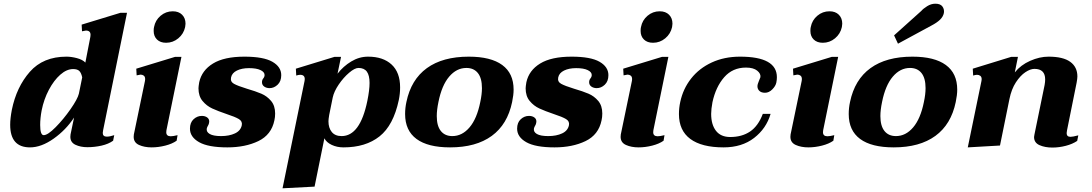

<svg xmlns="http://www.w3.org/2000/svg" viewBox="-20 -786 5897 1037"><path d="M35 -112Q35 -146 44 -193Q69 -316 141 -398Q213 -480 339 -480Q365 -480 395.5 -472Q426 -464 441 -448L468 -587Q469 -591 469 -598Q469 -621 444 -621Q442 -621 423 -617L421 -653L631 -717H666L537 -83Q535 -71 535 -68Q535 -48 557 -48Q573 -48 597 -56L591 -26Q566 -8 528.5 0.5Q491 9 452 9Q415 9 387.5 -4Q360 -17 360 -47Q360 -55 361 -60L380 -151Q336 -84 269.5 -37Q203 10 142 10Q35 10 35 -112ZM406 -280 424 -368Q419 -392 408.5 -402.5Q398 -413 375 -413Q340 -413 305.5 -382.5Q271 -352 244 -301Q217 -250 205 -190Q197 -148 197 -111Q197 -56 216 -56Q238 -56 280.5 -99Q323 -142 361 -196.5Q399 -251 406 -280Z M810 -619Q810 -633 812 -640Q819 -677 847.5 -701Q876 -725 913 -725Q945 -725 963.5 -706.5Q982 -688 982 -658Q982 -652 980 -640Q972 -603 943 -579Q914 -555 877 -555Q846 -555 828 -572.5Q810 -590 810 -619ZM702 -47Q702 -55 703 -60L763 -349Q764 -352 764 -358Q764 -372 756.5 -377.5Q749 -383 739 -383Q735 -383 718 -379L716 -415L926 -479H960L879 -83Q878 -79 878 -72Q878 -50 902 -50Q915 -50 939 -56L934 -26Q910 -9 872.5 0.5Q835 10 799 10Q760 10 731 -3Q702 -16 702 -47Z M1006 -91Q1006 -124 1025.5 -142Q1045 -160 1070 -160Q1087 -160 1098.5 -152Q1110 -144 1110 -130Q1110 -125 1109 -122Q1108 -115 1103.5 -107.5Q1099 -100 1097 -93Q1093 -74 1112.5 -62.5Q1132 -51 1174 -51Q1218 -51 1249 -65.5Q1280 -80 1286 -110Q1290 -131 1270 -143Q1250 -155 1204 -170Q1157 -186 1126.5 -200Q1096 -214 1074 -240.5Q1052 -267 1052 -309Q1052 -318 1056 -342Q1070 -406 1130.5 -443Q1191 -480 1300 -480Q1403 -480 1451 -452.5Q1499 -425 1499 -380Q1499 -347 1479.5 -328.5Q1460 -310 1436 -310Q1419 -310 1407 -318.5Q1395 -327 1395 -342Q1395 -354 1402 -362.5Q1409 -371 1409 -381Q1409 -397 1387 -407.5Q1365 -418 1325 -418Q1286 -418 1259.5 -405Q1233 -392 1228 -368Q1223 -345 1243.5 -333.5Q1264 -322 1313 -307Q1361 -293 1391.5 -280Q1422 -267 1444 -241Q1466 -215 1466 -173Q1466 -153 1462 -136Q1446 -58 1375.5 -24Q1305 10 1208 10Q1105 10 1055.5 -18Q1006 -46 1006 -91Z M1625 -349Q1626 -353 1626 -359Q1626 -382 1601 -382Q1593 -382 1580 -378L1578 -415L1787 -479H1822L1803 -388Q1834 -428 1877 -454Q1920 -480 1968 -480Q2049 -480 2095 -437.5Q2141 -395 2141 -314Q2141 -280 2134 -246Q2105 -109 2030 -49.5Q1955 10 1835 10Q1800 10 1771.5 -3.5Q1743 -17 1732 -39L1679 222L1506 231ZM1964 -241Q1976 -300 1976 -338Q1976 -379 1961.5 -399Q1947 -419 1916 -419Q1896 -419 1865.5 -393Q1835 -367 1809.5 -329.5Q1784 -292 1777 -259L1758 -165Q1754 -141 1754 -131Q1754 -95 1772 -73Q1790 -51 1825 -51Q1925 -51 1964 -241Z M2168 -170Q2168 -203 2175 -235Q2200 -356 2285.5 -418Q2371 -480 2512 -480Q2631 -480 2692.5 -435Q2754 -390 2754 -302Q2754 -273 2746 -235Q2721 -114 2636 -52Q2551 10 2411 10Q2291 10 2229.5 -35.5Q2168 -81 2168 -170ZM2574 -235Q2583 -277 2583 -310Q2583 -364 2561 -391.5Q2539 -419 2499 -419Q2446 -419 2406 -372Q2366 -325 2348 -235Q2339 -192 2339 -159Q2339 -106 2361 -78.5Q2383 -51 2423 -51Q2476 -51 2516 -98Q2556 -145 2574 -235Z M2773 -91Q2773 -124 2792.5 -142Q2812 -160 2837 -160Q2854 -160 2865.5 -152Q2877 -144 2877 -130Q2877 -125 2876 -122Q2875 -115 2870.5 -107.5Q2866 -100 2864 -93Q2860 -74 2879.5 -62.5Q2899 -51 2941 -51Q2985 -51 3016 -65.5Q3047 -80 3053 -110Q3057 -131 3037 -143Q3017 -155 2971 -170Q2924 -186 2893.5 -200Q2863 -214 2841 -240.5Q2819 -267 2819 -309Q2819 -318 2823 -342Q2837 -406 2897.5 -443Q2958 -480 3067 -480Q3170 -480 3218 -452.5Q3266 -425 3266 -380Q3266 -347 3246.5 -328.5Q3227 -310 3203 -310Q3186 -310 3174 -318.5Q3162 -327 3162 -342Q3162 -354 3169 -362.5Q3176 -371 3176 -381Q3176 -397 3154 -407.5Q3132 -418 3092 -418Q3053 -418 3026.5 -405Q3000 -392 2995 -368Q2990 -345 3010.5 -333.5Q3031 -322 3080 -307Q3128 -293 3158.5 -280Q3189 -267 3211 -241Q3233 -215 3233 -173Q3233 -153 3229 -136Q3213 -58 3142.5 -24Q3072 10 2975 10Q2872 10 2822.5 -18Q2773 -46 2773 -91Z M3440 -619Q3440 -633 3442 -640Q3449 -677 3477.5 -701Q3506 -725 3543 -725Q3575 -725 3593.5 -706.5Q3612 -688 3612 -658Q3612 -652 3610 -640Q3602 -603 3573 -579Q3544 -555 3507 -555Q3476 -555 3458 -572.5Q3440 -590 3440 -619ZM3332 -47Q3332 -55 3333 -60L3393 -349Q3394 -352 3394 -358Q3394 -372 3386.5 -377.5Q3379 -383 3369 -383Q3365 -383 3348 -379L3346 -415L3556 -479H3590L3509 -83Q3508 -79 3508 -72Q3508 -50 3532 -50Q3545 -50 3569 -56L3564 -26Q3540 -9 3502.5 0.5Q3465 10 3429 10Q3390 10 3361 -3Q3332 -16 3332 -47Z M3647 -170Q3647 -203 3654 -235Q3669 -306 3712.5 -361.5Q3756 -417 3824 -448.5Q3892 -480 3977 -480Q4176 -480 4176 -369Q4176 -355 4173 -340Q4169 -321 4151 -303Q4133 -285 4112 -285Q4092 -285 4081.5 -295Q4071 -305 4071 -320Q4071 -331 4079 -349Q4084 -360 4087 -369Q4090 -388 4069.5 -404.5Q4049 -421 4009 -421Q3937 -421 3891.5 -369Q3846 -317 3828 -234Q3821 -196 3821 -171Q3821 -113 3847 -79.5Q3873 -46 3924 -46Q3987 -46 4031 -75.5Q4075 -105 4100 -171H4142Q4119 -92 4053 -41Q3987 10 3888 10Q3770 10 3708.5 -35.5Q3647 -81 3647 -170Z M4357 -619Q4357 -633 4359 -640Q4366 -677 4394.5 -701Q4423 -725 4460 -725Q4492 -725 4510.5 -706.5Q4529 -688 4529 -658Q4529 -652 4527 -640Q4519 -603 4490 -579Q4461 -555 4424 -555Q4393 -555 4375 -572.5Q4357 -590 4357 -619ZM4249 -47Q4249 -55 4250 -60L4310 -349Q4311 -352 4311 -358Q4311 -372 4303.5 -377.5Q4296 -383 4286 -383Q4282 -383 4265 -379L4263 -415L4473 -479H4507L4426 -83Q4425 -79 4425 -72Q4425 -50 4449 -50Q4462 -50 4486 -56L4481 -26Q4457 -9 4419.5 0.5Q4382 10 4346 10Q4307 10 4278 -3Q4249 -16 4249 -47Z M4809 -595 4956 -727Q4966 -739 4987.5 -752.5Q5009 -766 5032 -766Q5059 -766 5070 -751Q5081 -736 5078 -716Q5074 -696 5057 -679.5Q5040 -663 5009 -647L4830 -550ZM4564 -170Q4564 -203 4571 -235Q4596 -356 4681.5 -418Q4767 -480 4908 -480Q5027 -480 5088.5 -435Q5150 -390 5150 -302Q5150 -273 5142 -235Q5117 -114 5032 -52Q4947 10 4807 10Q4687 10 4625.5 -35.5Q4564 -81 4564 -170ZM4970 -235Q4979 -277 4979 -310Q4979 -364 4957 -391.5Q4935 -419 4895 -419Q4842 -419 4802 -372Q4762 -325 4744 -235Q4735 -192 4735 -159Q4735 -106 4757 -78.5Q4779 -51 4819 -51Q4872 -51 4912 -98Q4952 -145 4970 -235Z M5804 -55 5798 -25Q5773 -8 5736.5 1.5Q5700 11 5664 11Q5624 11 5594.5 -2Q5565 -15 5565 -46Q5565 -49 5567 -59L5622 -327Q5625 -344 5625 -357Q5625 -414 5567 -414Q5545 -414 5518 -396Q5491 -378 5467 -341.5Q5443 -305 5432 -251L5381 0L5207 10L5281 -349Q5282 -352 5282 -358Q5282 -371 5274.5 -376.5Q5267 -382 5257 -382Q5249 -382 5236 -378L5234 -415L5442 -479H5478L5461 -395Q5493 -435 5544 -457.5Q5595 -480 5643 -480Q5722 -480 5760.5 -452Q5799 -424 5799 -373Q5799 -362 5795 -340L5743 -82Q5741 -70 5741 -67Q5741 -47 5762 -47Q5774 -47 5804 -55Z"/></svg>

Font: Taviraj
Style: Bold Italic
Weight: 700
Italic angle: -12°
Designer: Katatrad Team
Foundry: CadsonDemak
Version: Version 1.001